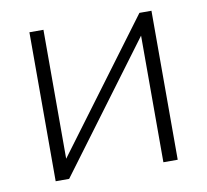

<svg xmlns="http://www.w3.org/2000/svg" viewBox="-64 -590 712 660"><g transform="rotate(-10 292.0 -260.0)"><path d="M128 -520V-70L463 -520H505V0H455V-442L126 0H79V-520Z"/></g></svg>

Font: Raleway
Style: Light
Weight: 300
Designer: Matt McInerney, Pablo Impallari, Rodrigo Fuenzalida
Foundry: Matt McInerney, Pablo Impallari, Rodrigo Fuenzalida
Version: Version 3.000